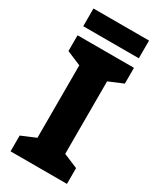

<svg xmlns="http://www.w3.org/2000/svg" viewBox="-220 -952 852 1023"><g transform="rotate(30 206.5 -440.0)"><path d="M380 0H33V-97L121 -134V-580L33 -617V-714H380V-617L292 -580V-134L380 -97ZM377 -880V-771H35V-880Z"/></g></svg>

Font: Noto Sans Gujarati UI ExtraBold
Style: Regular
Weight: 800
Designer: Jelle Bosma - Monotype Design Team, Universal Thirst
Foundry: Monotype Imaging Inc.
Version: Version 2.106; ttfautohint (v1.8.4.7-5d5b)